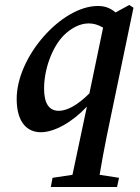

<svg xmlns="http://www.w3.org/2000/svg" viewBox="-20 -517 561 771"><path d="M157 -161C157 -238 188 -325 235 -374C263 -402 299 -423 336 -423C355 -423 374 -418 394 -406L339 -142C290 -93 248 -72 216 -72C177 -72 157 -102 157 -161ZM516 -486 499 -497 444 -467C423 -485 401 -493 373 -493C227 -493 47 -290 47 -120C47 -22 92 14 144 14C199 14 271 -27 329 -89L271 185L191 197L184 234H450L458 197L380 185C389 133 398 81 409 28Z"/></svg>

Font: Source Serif Pro Semibold
Style: Italic
Weight: 600
Italic angle: -12°
Designer: Frank Grießhammer
Foundry: Adobe Systems Incorporated
Version: Version 3.001;hotconv 1.0.111;makeotfexe 2.5.65597